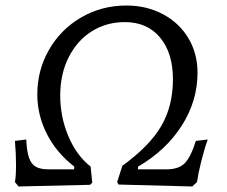

<svg xmlns="http://www.w3.org/2000/svg" viewBox="-20 -669 822 695"><path d="M115 -327Q115 -415 157.5 -489Q200 -563 274 -606Q348 -649 438 -649Q510 -649 569 -618Q628 -587 661.5 -531.5Q695 -476 695 -406Q695 -303 637.5 -213.5Q580 -124 480 -66L479 -56H582Q626 -56 648 -77.5Q670 -99 689 -159L732 -164Q720 -131 709 -87Q698 -43 693 -10L676 6L409 -1L404 -10L423 -69Q521 -140 563.5 -212.5Q606 -285 606 -382Q606 -477 559.5 -533Q513 -589 432 -589Q365 -589 312 -555.5Q259 -522 228.5 -461.5Q198 -401 198 -323Q198 -246 227.5 -176Q257 -106 308 -66L314 -8L306 0L47 6L34 -10Q38 -30 38 -72Q38 -114 34 -159L75 -164Q77 -121 85 -98Q93 -75 109.5 -65.5Q126 -56 157 -56H248L249 -66Q184 -116 149.5 -184.5Q115 -253 115 -327Z"/></svg>

Font: Alegreya SC
Style: Italic
Weight: 400
Italic angle: -7°
Designer: Juan Pablo del Peral
Foundry: Huerta Tipografica
Version: Version 2.007; ttfautohint (v1.6)